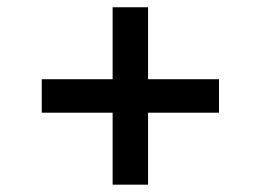

<svg xmlns="http://www.w3.org/2000/svg" viewBox="-20 -547 707 521"><path d="M285.6 -45.9V-241.2H93.3V-332H285.6V-527.3H381.8V-332H574.2V-241.2H381.8V-45.9Z"/></svg>

Font: Inter Medium
Style: Regular
Weight: 500
Designer: Rasmus Andersson
Foundry: rsms
Version: Version 4.001;git-9221beed3